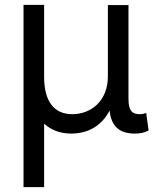

<svg xmlns="http://www.w3.org/2000/svg" viewBox="-20 -540 635 792"><path d="M583 -74C575 -71 566 -69 556 -69C524 -69 510 -85 510 -132V-519H425V-225C425 -122 354 -69 278 -69C202 -69 162 -123 162 -223V-520H77V232H162V-30C191 -3 229 11 274 11C342 11 399 -20 432 -84C439 -20 471 11 536 11C559 11 578 7 593 -2Z"/></svg>

Font: Matrixport Regular
Style: Regular
Weight: 400
Designer: Ninad Kale (Devanagari), Jonny Pinhorn (Latin)
Foundry: Indian Type Foundry
Version: Version 3.200;PS 1.000;hotconv 16.6.54;makeotf.lib2.5.65590